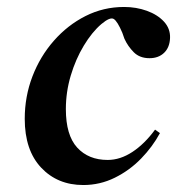

<svg xmlns="http://www.w3.org/2000/svg" viewBox="-20 -516 508 551"><path d="M219 15Q145 15 98 -35Q51 -85 51 -175Q51 -239 73 -296.5Q95 -354 134.5 -399Q174 -444 225.5 -470Q277 -496 336 -496Q371 -496 401.5 -485Q432 -474 450.5 -454Q469 -434 468 -407Q467 -380 451 -364.5Q435 -349 409 -349Q381 -349 364 -366Q347 -383 337 -405L331 -422Q317 -455 306.5 -461.5Q296 -468 271 -447Q244 -424 220.5 -385Q197 -346 183 -299Q169 -252 169 -203Q169 -128 201.5 -92.5Q234 -57 289 -57Q325 -57 360 -80Q395 -103 425 -144L439 -134Q418 -95 385 -61Q352 -27 309.5 -6Q267 15 219 15Z"/></svg>

Font: DM Serif Display
Style: Italic
Weight: 400
Italic angle: -12°
Designer: Colophon Foundry, Frank Grießhammer
Foundry: Colophon Foundry
Version: Version 5.100; ttfautohint (v1.8.2)